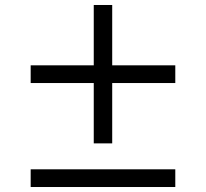

<svg xmlns="http://www.w3.org/2000/svg" viewBox="-20 -750 826 770"><path d="M356 -175V-417H103V-488H356V-730H430V-488H683V-417H430V-175ZM103 0V-71H683V0Z"/></svg>

Font: M PLUS 1
Style: Regular
Weight: 400
Designer: Coji Morishita
Foundry: UNDERFOREST DESIGN
Version: Version 1.001